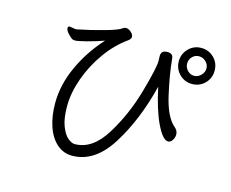

<svg xmlns="http://www.w3.org/2000/svg" viewBox="-100 -851 1200 999"><g transform="rotate(15 500.0 -351.0)"><path d="M868 -515Q828 -515 800 -543.5Q772 -572 772 -612Q772 -652 800 -680.5Q828 -709 868 -709Q909 -709 937 -681Q965 -653 965 -612Q965 -571 937 -543Q909 -515 868 -515ZM362 7Q315 7 279.5 -24.5Q244 -56 225.5 -111Q207 -166 207 -235Q207 -334 252.5 -433.5Q298 -533 374 -616Q333 -601 285 -588.5Q237 -576 222 -576Q215 -576 207 -579Q197 -585 182.5 -601Q168 -617 168 -629Q168 -634 171 -637Q175 -639 178 -639Q182 -639 194 -636.5Q206 -634 212 -634L219 -635Q289 -649 360 -669Q431 -689 446 -702Q454 -708 462 -708Q476 -708 490 -695.5Q504 -683 504 -671Q504 -660 491 -650Q427 -605 377 -535Q327 -465 299 -386Q271 -307 271 -236Q271 -169 287 -128.5Q303 -88 323.5 -71.5Q344 -55 360 -55Q455 -55 524.5 -167.5Q594 -280 632 -414Q670 -548 670 -586L669 -612Q669 -625 676 -634Q683 -643 705 -643Q717 -643 725.5 -637Q734 -631 735 -617Q743 -531 767.5 -424Q792 -317 838 -277Q858 -261 858 -240Q858 -223 848.5 -208.5Q839 -194 826 -194Q797 -194 762.5 -265.5Q728 -337 703 -456Q656 -267 570 -130Q484 7 362 7ZM868 -664Q847 -664 832 -649Q817 -634 817 -612Q817 -591 832 -575Q847 -559 868 -559Q889 -559 905 -575.5Q921 -592 921 -612Q921 -633 905 -648.5Q889 -664 868 -664Z"/></g></svg>

Font: Fusion Kai T
Style: Regular
Weight: 400
Designer: Fontworks Inc.
Version: Version 24.134;May 13, 2024